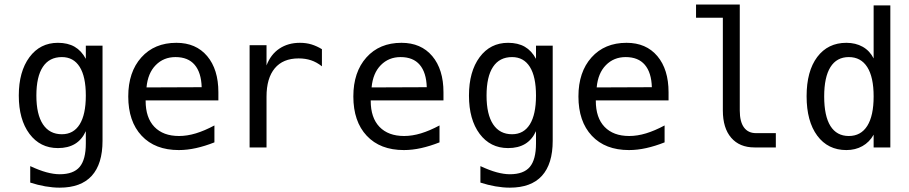

<svg xmlns="http://www.w3.org/2000/svg" viewBox="-20 -655 4040 853"><path d="M361.3 -230.5Q361.3 -314.5 334 -357.9Q306.6 -401.4 254.9 -401.4Q199.2 -401.4 170.4 -357.9Q141.6 -314.5 141.6 -230.5Q141.6 -146.5 170.9 -102.5Q200.2 -58.6 254.9 -58.6Q306.6 -58.6 334 -102.5Q361.3 -146.5 361.3 -230.5ZM435.5 -29.3Q435.5 73.2 387.7 126Q339.8 178.7 245.1 178.7Q214.8 178.7 181.2 172.9Q147.5 167 114.3 156.2V83Q154.3 101.6 186.5 110.4Q218.8 119.1 245.1 119.1Q306.6 119.1 334 86.4Q361.3 53.7 361.3 -17.6V-72.3Q343.8 -34.2 313 -15.6Q282.2 2.9 237.3 2.9Q158.2 2.9 110.8 -60.5Q63.5 -124 63.5 -230.5Q63.5 -336.9 110.8 -400.9Q158.2 -464.8 237.3 -464.8Q281.2 -464.8 311.5 -447.3Q341.8 -429.7 361.3 -393.6V-452.1H435.5Z M950.2 -245.1V-209H627V-207Q627 -131.8 666 -91.3Q705.1 -50.8 775.4 -50.8Q811.5 -50.8 850.1 -62.5Q888.7 -74.2 932.6 -97.7V-22.5Q890.6 -5.9 851.1 2.9Q811.5 11.7 774.4 11.7Q668.9 11.7 609.4 -51.8Q549.8 -115.2 549.8 -226.6Q549.8 -335 607.9 -399.9Q666 -464.8 763.7 -464.8Q850.6 -464.8 900.4 -405.8Q950.2 -346.7 950.2 -245.1ZM876 -267.6Q874 -333 844.7 -367.2Q815.4 -401.4 759.8 -401.4Q707 -401.4 671.9 -365.7Q636.7 -330.1 630.9 -266.6Z M1410.2 -360.4Q1386.7 -378.9 1361.8 -387.2Q1336.9 -395.5 1306.6 -395.5Q1237.3 -395.5 1200.7 -351.6Q1164.1 -307.6 1164.1 -225.6V0H1088.9V-454.1H1164.1V-364.3Q1182.6 -413.1 1221.2 -439Q1259.8 -464.8 1312.5 -464.8Q1340.8 -464.8 1364.3 -457.5Q1387.7 -450.2 1410.2 -436.5Z M1950.2 -245.1V-209H1627V-207Q1627 -131.8 1666 -91.3Q1705.1 -50.8 1775.4 -50.8Q1811.5 -50.8 1850.1 -62.5Q1888.7 -74.2 1932.6 -97.7V-22.5Q1890.6 -5.9 1851.1 2.9Q1811.5 11.7 1774.4 11.7Q1668.9 11.7 1609.4 -51.8Q1549.8 -115.2 1549.8 -226.6Q1549.8 -335 1607.9 -399.9Q1666 -464.8 1763.7 -464.8Q1850.6 -464.8 1900.4 -405.8Q1950.2 -346.7 1950.2 -245.1ZM1876 -267.6Q1874 -333 1844.7 -367.2Q1815.4 -401.4 1759.8 -401.4Q1707 -401.4 1671.9 -365.7Q1636.7 -330.1 1630.9 -266.6Z M2361.3 -230.5Q2361.3 -314.5 2334 -357.9Q2306.6 -401.4 2254.9 -401.4Q2199.2 -401.4 2170.4 -357.9Q2141.6 -314.5 2141.6 -230.5Q2141.6 -146.5 2170.9 -102.5Q2200.2 -58.6 2254.9 -58.6Q2306.6 -58.6 2334 -102.5Q2361.3 -146.5 2361.3 -230.5ZM2435.5 -29.3Q2435.5 73.2 2387.7 126Q2339.8 178.7 2245.1 178.7Q2214.8 178.7 2181.2 172.9Q2147.5 167 2114.3 156.2V83Q2154.3 101.6 2186.5 110.4Q2218.8 119.1 2245.1 119.1Q2306.6 119.1 2334 86.4Q2361.3 53.7 2361.3 -17.6V-72.3Q2343.8 -34.2 2313 -15.6Q2282.2 2.9 2237.3 2.9Q2158.2 2.9 2110.8 -60.5Q2063.5 -124 2063.5 -230.5Q2063.5 -336.9 2110.8 -400.9Q2158.2 -464.8 2237.3 -464.8Q2281.2 -464.8 2311.5 -447.3Q2341.8 -429.7 2361.3 -393.6V-452.1H2435.5Z M2950.2 -245.1V-209H2627V-207Q2627 -131.8 2666 -91.3Q2705.1 -50.8 2775.4 -50.8Q2811.5 -50.8 2850.1 -62.5Q2888.7 -74.2 2932.6 -97.7V-22.5Q2890.6 -5.9 2851.1 2.9Q2811.5 11.7 2774.4 11.7Q2668.9 11.7 2609.4 -51.8Q2549.8 -115.2 2549.8 -226.6Q2549.8 -335 2607.9 -399.9Q2666 -464.8 2763.7 -464.8Q2850.6 -464.8 2900.4 -405.8Q2950.2 -346.7 2950.2 -245.1ZM2876 -267.6Q2874 -333 2844.7 -367.2Q2815.4 -401.4 2759.8 -401.4Q2707 -401.4 2671.9 -365.7Q2636.7 -330.1 2630.9 -266.6Z M3266.6 -164.1Q3266.6 -114.3 3285.2 -88.9Q3303.7 -63.5 3338.9 -63.5H3426.8V0H3332Q3265.6 0 3228.5 -43Q3191.4 -85.9 3191.4 -164.1V-576.2H3072.3V-634.8H3266.6Z M3861.3 -395.5V-630.9H3935.5V0H3861.3V-56.6Q3842.8 -23.4 3811.5 -5.9Q3780.3 11.7 3740.2 11.7Q3658.2 11.7 3610.8 -52.2Q3563.5 -116.2 3563.5 -227.5Q3563.5 -338.9 3610.8 -401.9Q3658.2 -464.8 3740.2 -464.8Q3781.2 -464.8 3812.5 -447.3Q3843.8 -429.7 3861.3 -395.5ZM3641.6 -226.6Q3641.6 -139.6 3669.4 -95.2Q3697.3 -50.8 3751 -50.8Q3804.7 -50.8 3833 -95.7Q3861.3 -140.6 3861.3 -226.6Q3861.3 -312.5 3833 -356.9Q3804.7 -401.4 3751 -401.4Q3697.3 -401.4 3669.4 -356.9Q3641.6 -312.5 3641.6 -226.6Z"/></svg>

Font: BabelStone Flags
Style: Regular
Weight: 400
Designer: Andrew West
Foundry: BabelStone
Version: Version 4.12